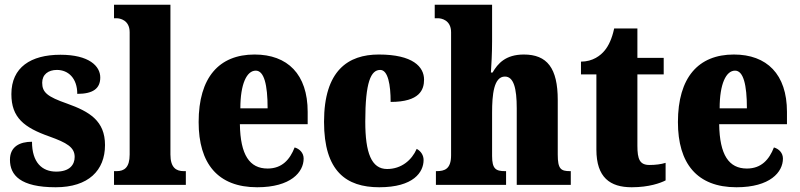

<svg xmlns="http://www.w3.org/2000/svg" viewBox="-20 -780 3373 810"><path d="M215 10C353 10 423 -61 423 -168C423 -270 358 -309 263 -343C180 -372 158 -390 158 -431C158 -466 184 -485 220 -485C268 -485 306 -450 306 -384C373 -384 403 -407 403 -453C403 -501 356 -549 235 -549C110 -549 28 -496 28 -383C28 -284 81 -242 189 -204C261 -178 295 -159 295 -118C295 -85 274 -56 217 -56C158 -56 115 -94 115 -182C64 -182 22 -162 22 -106C22 -41 66 10 215 10Z M461 0H764V-58H755C723 -58 699 -73 699 -128V-760H461V-703H472C485 -703 527 -696 527 -644V-128C527 -73 504 -58 472 -58H461Z M1065 10C1207 10 1261 -54 1261 -111C1261 -135 1244 -152 1223 -158C1203 -107 1170 -69 1109 -69C1033 -69 994 -126 992 -256H1278V-308C1278 -467 1193 -550 1054 -550C904 -550 818 -453 818 -265C818 -91 898 10 1065 10ZM1109 -323H994C994 -426 1021 -482 1059 -482C1094 -482 1109 -423 1109 -323Z M1580 10C1725 10 1767 -54 1767 -105C1767 -125 1756 -142 1738 -152C1717 -104 1673 -67 1613 -67C1547 -67 1521 -135 1521 -267C1521 -435 1545 -485 1584 -485C1617 -485 1628 -422 1628 -350C1751 -350 1769 -402 1769 -444C1769 -498 1722 -550 1578 -550C1449 -550 1347 -483 1347 -266C1347 -58 1440 10 1580 10Z M1819 0H2115V-58H2111C2072 -58 2056 -67 2056 -122V-305C2056 -380 2063 -457 2110 -457C2147 -457 2160 -408 2160 -323V0H2388V-58H2385C2346 -58 2333 -67 2333 -128V-358C2333 -493 2288 -550 2190 -550C2113 -550 2080 -512 2058 -474H2051C2053 -504 2056 -555 2056 -606V-760H1814V-703H1828C1841 -703 1883 -696 1883 -644V-125C1883 -67 1856 -58 1822 -58H1819Z M2645 10C2718 10 2767 -8 2788 -19V-93C2769 -87 2745 -84 2720 -84C2679 -84 2669 -108 2669 -165V-466H2780V-536H2669V-660H2571C2562 -617 2547 -586 2531 -567C2514 -546 2481 -520 2431 -520V-466H2496V-149C2496 -31 2554 10 2645 10Z M3087 10C3229 10 3283 -54 3283 -111C3283 -135 3266 -152 3245 -158C3225 -107 3192 -69 3131 -69C3055 -69 3016 -126 3014 -256H3300V-308C3300 -467 3215 -550 3076 -550C2926 -550 2840 -453 2840 -265C2840 -91 2920 10 3087 10ZM3131 -323H3016C3016 -426 3043 -482 3081 -482C3116 -482 3131 -423 3131 -323Z"/></svg>

Font: Noto Serif Khmer Condensed Black
Style: Regular
Weight: 900
Width: 3
Designer: Danh Hong and the Monotype Design Team
Foundry: Monotype Imaging Inc.
Version: Version 2.004